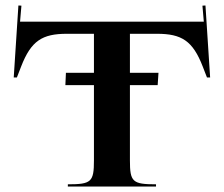

<svg xmlns="http://www.w3.org/2000/svg" viewBox="-20 -679 815 699"><path d="M30 -397H41.5L57 -437C93.3 -530.6 133.8 -556 223.5 -556H322V-414H220L218 -369H322V-95C322 -16.7 312.5 -8 227 -8V0H548V-8C462.5 -8 453 -16.7 453 -95V-369H554L557 -414H453V-556H551.5C641.2 -556 681.7 -530.6 718 -437L733.5 -397H745L728 -659L717 -658.4L722 -600H53L58 -658.4L47 -659Z"/></svg>

Font: Prida01
Style: Black
Weight: 900
Designer: gluk
Foundry: gluk
Version: Version 00.072